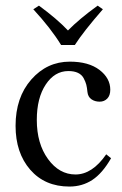

<svg xmlns="http://www.w3.org/2000/svg" viewBox="-20 -666 443 698"><path d="M202.1 -502.4Q165 -563 101.1 -632.3L121.6 -645.5Q188 -596.7 227.1 -555.2Q267.6 -596.7 335 -645.5L354 -632.3Q283.7 -551.8 252 -502.4ZM383.8 -90.8Q352.1 -35.6 315.4 -11.7Q278.8 12.2 232.4 12.2Q143.1 12.2 89.8 -49.1Q36.6 -110.4 36.6 -208.5Q36.6 -312 93.8 -377Q150.9 -441.9 233.9 -441.9Q302.2 -441.9 341.6 -411.9Q380.9 -381.8 380.9 -339.8Q380.9 -318.8 369.9 -307.6Q358.9 -296.4 342.3 -296.4Q324.7 -296.4 312.3 -305.2Q299.8 -314 297.9 -331.5Q296.4 -347.7 293.7 -358.2Q291 -368.7 284.2 -381.6Q277.3 -394.5 263.4 -401.1Q249.5 -407.7 228.5 -407.7Q178.7 -407.7 146.2 -358.6Q113.8 -309.6 113.8 -230Q113.8 -144 154.5 -87.9Q195.3 -31.7 254.4 -31.7Q315.4 -31.7 366.2 -105Z"/></svg>

Font: Libertinage
Style: f
Weight: 400
Designer: OSP
Foundry: OSP
Version: Version 1.0; 2008; OFL relea